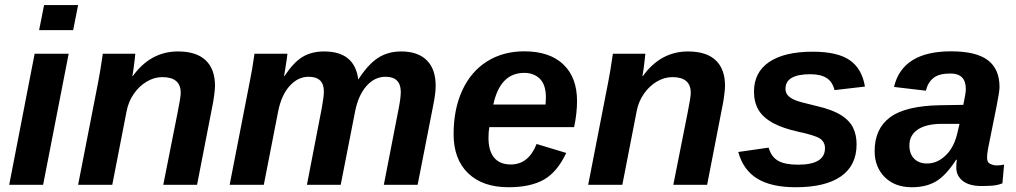

<svg xmlns="http://www.w3.org/2000/svg" viewBox="-20 -745 4097 774"><path d="M294.9 -724.6 274.9 -623.5H137.7L157.7 -724.6ZM256.8 -528.3 153.8 0H17.1L119.6 -528.3Z M490.2 -295.9 432.6 0H294.9L376 -415.5Q379.9 -435.1 384.5 -463.1Q389.2 -491.2 394.5 -528.3H525.4Q525.4 -525.4 523.2 -506.6Q521 -487.8 518.3 -467.3Q515.6 -446.8 513.7 -438H515.1Q586.9 -537.6 697.3 -537.6Q771.5 -537.6 809.1 -502Q846.7 -466.3 846.7 -398.9Q846.7 -386.7 843.3 -360.1Q839.8 -333.5 836.4 -318.8L774.4 0H638.2L695.8 -290.5Q708.5 -352.5 708.5 -371.1Q708.5 -434.1 634.3 -434.1Q601.6 -434.1 571 -415.8Q540.5 -397.5 519 -366.2Q497.6 -335 490.2 -295.9Z M1217.3 0 1277.3 -310.1Q1285.6 -356 1285.6 -376.5Q1285.6 -435.5 1224.1 -435.5Q1181.2 -435.5 1147.7 -398.7Q1114.3 -361.8 1101.1 -294.9L1043.5 0H905.8L986.8 -415.5Q996.6 -461.9 1005.9 -528.3H1138.7Q1138.7 -524.9 1136.2 -508.1Q1133.8 -491.2 1130.6 -471.4Q1127.4 -451.7 1125 -438H1126.5Q1164.1 -494.6 1200.4 -516.1Q1236.8 -537.6 1286.6 -537.6Q1410.2 -537.6 1424.3 -424.3Q1463.4 -485.4 1503.7 -511.5Q1543.9 -537.6 1597.2 -537.6Q1664.6 -537.6 1700.4 -502Q1736.3 -466.3 1736.3 -398.9Q1736.3 -368.2 1726.1 -318.8L1663.6 0H1527.3L1586.9 -306.2Q1595.7 -350.1 1595.7 -376.5Q1594.2 -435.5 1534.2 -435.5Q1489.7 -435.5 1457 -397.9Q1424.3 -360.4 1411.6 -296.4L1353.5 0Z M1952.6 -232.4Q1949.2 -215.3 1949.2 -189Q1949.2 -137.2 1971.9 -109.6Q1994.6 -82 2039.1 -82Q2110.8 -82 2143.1 -164.6L2262.7 -128.4Q2226.1 -50.8 2171.9 -20.5Q2117.7 9.8 2029.8 9.8Q1925.8 9.8 1867.2 -46.6Q1808.6 -103 1808.6 -204.1Q1808.6 -305.2 1843.8 -381.3Q1878.9 -457 1943.6 -497.6Q2008.3 -538.1 2093.3 -538.1Q2195.3 -538.1 2250.7 -485.6Q2306.2 -433.1 2306.2 -337.4Q2306.2 -289.1 2294.4 -232.4ZM1968.8 -323.7H2179.2L2180.7 -351.1Q2180.7 -403.3 2156.5 -427.2Q2132.3 -451.2 2093.3 -451.2Q1996.1 -451.2 1968.8 -323.7Z M2546.4 -295.9 2488.8 0H2351.1L2432.1 -415.5Q2436 -435.1 2440.7 -463.1Q2445.3 -491.2 2450.7 -528.3H2581.5Q2581.5 -525.4 2579.3 -506.6Q2577.1 -487.8 2574.5 -467.3Q2571.8 -446.8 2569.8 -438H2571.3Q2643.1 -537.6 2753.4 -537.6Q2827.6 -537.6 2865.2 -502Q2902.8 -466.3 2902.8 -398.9Q2902.8 -386.7 2899.4 -360.1Q2896 -333.5 2892.6 -318.8L2830.6 0H2694.3L2752 -290.5Q2764.6 -352.5 2764.6 -371.1Q2764.6 -434.1 2690.4 -434.1Q2657.7 -434.1 2627.2 -415.8Q2596.7 -397.5 2575.2 -366.2Q2553.7 -335 2546.4 -295.9Z M3433.1 -163.1Q3433.1 -78.1 3370.4 -34.2Q3307.6 9.8 3187.5 9.8Q3089.4 9.8 3032.7 -24.9Q2976.1 -59.6 2956.1 -132.3L3078.6 -149.9Q3088.9 -113.3 3116.2 -97.2Q3143.6 -81.1 3197.3 -81.1Q3305.7 -81.1 3305.7 -147.5Q3305.7 -172.4 3285.6 -186.5Q3265.1 -199.7 3196.3 -214.4Q3137.7 -227.5 3100.1 -247.1Q3057.1 -269.5 3038.3 -301Q3019.5 -332.5 3019.5 -375.5Q3019.5 -453.6 3080.8 -495.1Q3142.1 -536.6 3255.9 -536.6Q3356.4 -536.6 3405.8 -502.2Q3455.1 -467.8 3466.8 -396L3344.2 -381.8Q3335.9 -415.5 3312 -430.7Q3288.1 -445.8 3246.6 -445.8Q3146.5 -445.8 3146.5 -387.2Q3146.5 -371.1 3156.2 -360.4Q3166 -349.6 3184.1 -341.8Q3201.7 -334 3271 -317.9Q3337.4 -302.7 3374.5 -278.3Q3405.8 -257.8 3419.4 -229.2Q3433.1 -200.7 3433.1 -163.1Z M3936.5 4.9Q3887.7 4.9 3861.3 -15.6Q3835 -36.1 3835 -69.8Q3835 -86.4 3837.4 -101.1H3834.5Q3793.5 -37.6 3753.4 -13.9Q3713.4 9.8 3655.8 9.8Q3587.4 9.8 3546.6 -31Q3505.9 -71.8 3505.9 -135.7Q3505.9 -226.1 3568.1 -272.2Q3630.4 -318.4 3770 -320.8L3863.3 -322.3Q3873.5 -368.7 3873.5 -386.2Q3873.5 -448.7 3811.5 -448.7Q3765.6 -448.7 3743.2 -430.9Q3720.7 -413.1 3712.4 -379.4L3584 -394.5Q3617.7 -538.1 3814 -538.1Q3915 -538.1 3962.2 -502.4Q4009.3 -466.8 4009.3 -394Q4009.3 -376 3997.6 -317.4L3962.9 -145Q3959 -121.6 3959 -109.9Q3959 -89.8 3972.7 -84Q3986.3 -78.1 3997.6 -78.1Q4013.7 -78.1 4027.8 -81.5L4021 -5.9Q4000.5 2 3979.5 3.4Q3958.5 4.9 3936.5 4.9ZM3646 -158.7Q3646 -124.5 3665.3 -105.2Q3684.6 -85.9 3717.3 -85.9Q3756.3 -85.9 3788.6 -115.2Q3823.2 -146 3837.4 -200.7L3848.1 -245.6H3769Q3710 -244.1 3678.2 -221.7Q3646 -199.2 3646 -158.7Z"/></svg>

Font: Arimo
Style: Bold Italic
Weight: 700
Italic angle: -12°
Designer: Steve Matteson
Foundry: Monotype Imaging Inc.
Version: Version 1.33